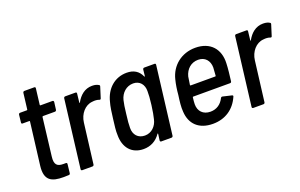

<svg xmlns="http://www.w3.org/2000/svg" viewBox="-80 -964 2031 1299"><g transform="rotate(-20 936.0 -315.0)"><path d="M305 -445 312 -499C312 -505 309 -509 303 -509H217C215 -509 213 -511 213 -513L227 -628C228 -634 225 -638 219 -638H148C142 -638 138 -634 137 -628L123 -513C123 -511 121 -509 119 -509H70C64 -509 60 -505 59 -499L53 -445C52 -439 55 -435 61 -435H110C112 -435 113 -433 113 -431L75 -124C63 -21 114 1 197 1C209 1 222 0 235 0C242 0 245 -4 246 -10L253 -73C254 -79 251 -83 245 -83H226C182 -83 163 -101 170 -157L203 -431C204 -433 206 -435 208 -435H294C300 -435 304 -439 305 -445Z M589 -514C536 -514 499 -481 474 -436C472 -432 469 -433 470 -437L477 -499C478 -505 475 -509 469 -509H395C389 -509 385 -505 384 -499L324 -10C323 -4 327 0 333 0H406C412 0 416 -4 417 -10L453 -299C460 -359 502 -408 554 -412C573 -415 592 -413 604 -408C610 -406 614 -407 616 -414L640 -490C642 -495 641 -500 637 -502C626 -509 612 -514 589 -514Z M953 -499 948 -454C947 -450 944 -449 943 -453C924 -496 889 -517 839 -517C752 -517 688 -458 667 -371C658 -342 652 -296 647 -254C642 -214 636 -170 638 -143C637 -52 687 8 773 8C823 8 865 -14 894 -56C896 -60 899 -59 899 -55L893 -10C892 -4 896 0 901 0H975C981 0 985 -4 986 -10L1046 -499C1047 -505 1044 -509 1038 -509H964C958 -509 954 -505 953 -499ZM906 -158C896 -111 860 -75 812 -75C763 -75 733 -109 734 -158C734 -184 736 -208 742 -255C747 -301 751 -326 757 -351C769 -399 807 -434 856 -434C903 -434 931 -399 930 -352C930 -325 929 -301 923 -254C917 -208 912 -183 906 -158Z M1284 -75C1231 -75 1200 -109 1200 -158C1200 -172 1202 -189 1204 -207C1204 -210 1206 -211 1208 -211H1473C1479 -211 1483 -214 1484 -221C1489 -260 1495 -312 1496 -346C1501 -447 1442 -517 1333 -517C1233 -517 1156 -454 1134 -362C1126 -331 1120 -293 1117 -255C1111 -212 1106 -173 1109 -138C1114 -49 1171 8 1272 8C1362 8 1429 -39 1463 -117C1466 -123 1465 -127 1458 -129L1394 -144C1388 -145 1384 -143 1381 -137C1362 -99 1329 -75 1284 -75ZM1324 -434C1373 -434 1403 -399 1403 -350C1402 -333 1401 -313 1399 -292C1399 -289 1397 -288 1395 -288H1218C1216 -288 1214 -289 1214 -292C1217 -313 1220 -333 1223 -351C1236 -400 1272 -434 1324 -434Z M1820 -514C1767 -514 1730 -481 1705 -436C1703 -432 1700 -433 1701 -437L1708 -499C1709 -505 1706 -509 1700 -509H1626C1620 -509 1616 -505 1615 -499L1555 -10C1554 -4 1558 0 1564 0H1637C1643 0 1647 -4 1648 -10L1684 -299C1691 -359 1733 -408 1785 -412C1804 -415 1823 -413 1835 -408C1841 -406 1845 -407 1847 -414L1871 -490C1873 -495 1872 -500 1868 -502C1857 -509 1843 -514 1820 -514Z"/></g></svg>

Font: Barlow Semi Condensed Medium
Style: Italic
Weight: 500
Width: 4
Italic angle: -7°
Designer: Jeremy Tribby
Foundry: Tribby Type
Version: Version 1.422;hotconv 1.0.109;makeotfexe 2.5.65596